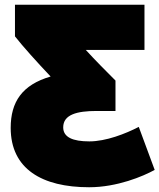

<svg xmlns="http://www.w3.org/2000/svg" viewBox="-20 -743 671 808"><path d="M25 -205C25 -32 157 45 355 45C473 45 582 -1 631 -28L564 -209C508 -180 426 -148 356 -148C287 -148 246 -165 246 -207C246 -261 304 -276 387 -276H466V-404C428 -442 380 -490 341 -533H588V-723H43V-590C74 -550 138 -479 193 -421C73 -386 25 -314 25 -205Z"/></svg>

Font: Repo ExtraBlack
Style: Regular
Weight: 400
Designer: Stefan Peev
Foundry: Context Ltd
Version: Version 001.502